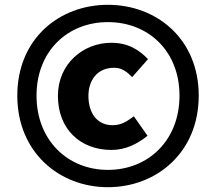

<svg xmlns="http://www.w3.org/2000/svg" viewBox="-20 -770 899 799"><path d="M429 9C632 9 807 -136 807 -372C807 -608 632 -750 429 -750C227 -750 52 -609 52 -372C52 -136 227 9 429 9ZM429 -63C262 -63 132 -186 132 -372C132 -558 262 -678 429 -678C597 -678 727 -558 727 -372C727 -186 597 -63 429 -63ZM444 -146C502 -146 550 -170 594 -205L537 -286C508 -265 486 -249 448 -249C387 -249 348 -296 348 -371C348 -435 384 -488 455 -488C485 -488 506 -474 530 -449L596 -524C560 -561 515 -592 443 -592C327 -592 221 -505 221 -371C221 -233 314 -146 444 -146Z"/></svg>

Font: Noto Sans JP Black
Style: Regular
Weight: 900
Designer: Ryoko NISHIZUKA  (kana, bopomofo & ideographs); Paul D. Hunt (Latin, Greek & Cyrillic); Sandoll Communications , Soo-you
Foundry: Adobe
Version: Version 2.002;hotconv 1.0.116;makeotfexe 2.5.65601